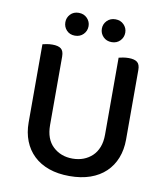

<svg xmlns="http://www.w3.org/2000/svg" viewBox="-88 -866 829 953"><g transform="rotate(10 326.5 -389.0)"><path d="M572 -213Q572 -162 555.5 -120Q539 -78 507.5 -48Q476 -18 430.5 -2Q385 14 326 14Q268 14 222.5 -2Q177 -18 145.5 -48Q114 -78 97.5 -120Q81 -162 81 -213V-607Q88 -609 102 -611.5Q116 -614 131 -614Q160 -614 174 -603Q188 -592 188 -564V-219Q188 -148 227.5 -111Q267 -74 326 -74Q356 -74 381 -83.5Q406 -93 425 -111Q444 -129 454.5 -156Q465 -183 465 -219V-607Q472 -609 486 -611.5Q500 -614 515 -614Q544 -614 558 -603Q572 -592 572 -564ZM291 -735Q291 -711 274.5 -694Q258 -677 232 -677Q206 -677 190 -694Q174 -711 174 -735Q174 -758 190 -775Q206 -792 232 -792Q258 -792 274.5 -775Q291 -758 291 -735ZM476 -735Q476 -711 459.5 -694Q443 -677 417 -677Q391 -677 374.5 -694Q358 -711 358 -735Q358 -758 374.5 -775Q391 -792 417 -792Q443 -792 459.5 -775Q476 -758 476 -735Z"/></g></svg>

Font: Baloo Bhai 2 Medium
Style: Regular
Weight: 500
Designer: Supriya Tembe, Noopur Datye and Ek Type
Foundry: Ek Type
Version: Version 1.640;PS 1.000;hotconv 16.6.51;makeotf.lib2.5.65220;